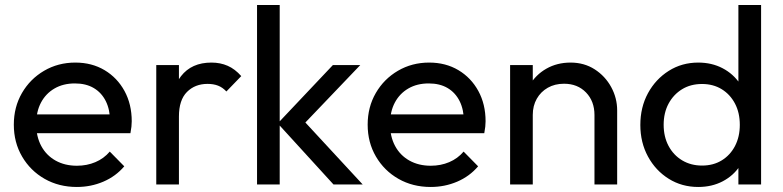

<svg xmlns="http://www.w3.org/2000/svg" viewBox="-20 -734 3114 764"><path d="M285.8 10Q214.5 10 157.8 -22.2Q101 -54.5 68 -110.9Q35 -167.2 35 -237.8Q35 -308 67.4 -363.9Q99.8 -419.8 155.5 -452.4Q211.2 -485 279.8 -485Q345.5 -485 396 -454.9Q446.5 -424.8 475.4 -372Q504.2 -319.2 504.2 -251.5Q504.2 -241.5 503 -230Q501.8 -218.5 499 -204H98.2V-278.8H451.2L418.2 -250Q417.8 -297.8 401 -331.5Q384.2 -365.2 353.2 -383.6Q322.2 -402 278 -402Q231.5 -402 196.9 -381.9Q162.2 -361.8 143.1 -325.8Q124 -289.8 124 -240.5Q124 -190.8 144.1 -153.2Q164.2 -115.8 201 -95.1Q237.8 -74.5 286 -74.5Q325.8 -74.5 359.5 -88.8Q393.2 -103 416.8 -130.8L474.5 -72.2Q440.5 -32.2 391.1 -11.1Q341.8 10 285.8 10Z M601.8 0V-475H692V0ZM692 -270.5 658.2 -286.2Q658.2 -376.5 700.2 -430.8Q742.2 -485 821.2 -485Q856.8 -485 885.9 -472.2Q915 -459.5 940 -431.2L880.8 -370Q865.8 -386.2 847.6 -393.2Q829.5 -400.2 805.8 -400.2Q756 -400.2 724 -368.1Q692 -336 692 -270.5Z M1307 0 1085.2 -243 1304.5 -475H1413.5L1169 -219.2L1172.5 -271L1423.2 0ZM1002.8 0V-714H1093V0Z M1693.8 10Q1622.5 10 1565.8 -22.2Q1509 -54.5 1476 -110.9Q1443 -167.2 1443 -237.8Q1443 -308 1475.4 -363.9Q1507.8 -419.8 1563.5 -452.4Q1619.2 -485 1687.8 -485Q1753.5 -485 1804 -454.9Q1854.5 -424.8 1883.4 -372Q1912.2 -319.2 1912.2 -251.5Q1912.2 -241.5 1911 -230Q1909.8 -218.5 1907 -204H1506.2V-278.8H1859.2L1826.2 -250Q1825.8 -297.8 1809 -331.5Q1792.2 -365.2 1761.2 -383.6Q1730.2 -402 1686 -402Q1639.5 -402 1604.9 -381.9Q1570.2 -361.8 1551.1 -325.8Q1532 -289.8 1532 -240.5Q1532 -190.8 1552.1 -153.2Q1572.2 -115.8 1609 -95.1Q1645.8 -74.5 1694 -74.5Q1733.8 -74.5 1767.5 -88.8Q1801.2 -103 1824.8 -130.8L1882.5 -72.2Q1848.5 -32.2 1799.1 -11.1Q1749.8 10 1693.8 10Z M2345.5 0V-276.5Q2345.5 -331.2 2311.9 -366Q2278.2 -400.8 2224.4 -400.8Q2187.8 -400.8 2159.8 -384.9Q2131.8 -369 2115.9 -341Q2100 -313 2100 -276.8L2062.5 -297.8Q2062.5 -352 2086.9 -394.1Q2111.2 -436.2 2153.9 -460.6Q2196.6 -485 2250.5 -485Q2304.5 -485 2346.4 -458.1Q2388.2 -431.2 2412 -387.6Q2435.8 -344 2435.8 -294.5V0ZM2009.8 0V-475H2100V0Z M2758.5 10Q2693.2 10 2641 -22.6Q2588.8 -55.2 2558.4 -111.1Q2528 -167 2528 -236.7Q2528 -307.3 2558.4 -363.2Q2588.8 -419 2641 -452Q2693.2 -485 2758.5 -485Q2812.2 -485 2855.1 -462.6Q2898 -440.2 2924.6 -400.5Q2951.2 -360.8 2954 -309V-166.2Q2951 -115 2925 -75.1Q2899 -35.2 2855.9 -12.6Q2812.8 10 2758.5 10ZM2773.5 -75.2Q2818.5 -75.2 2852.2 -96Q2885.8 -116.7 2904.8 -153.2Q2923.8 -189.8 2923.8 -237.2Q2923.8 -285.5 2904.6 -321.9Q2885.4 -358.4 2851.7 -379.1Q2818 -399.8 2773.5 -399.8Q2728.2 -399.8 2694.2 -379Q2660.1 -358.2 2640.4 -321.7Q2620.8 -285.2 2620.8 -237.5Q2620.8 -190 2640.3 -153.3Q2659.9 -116.6 2694.5 -95.9Q2729.1 -75.2 2773.5 -75.2ZM3008.5 0H2918.2V-127.5L2935 -243.8L2918.2 -358.5V-714H3008.5Z"/></svg>

Font: Marine Company Thin
Style: Regular
Weight: 100
Designer: Rodrigo Fuenzalida
Foundry: fragTYPE
Version: Version 1.000